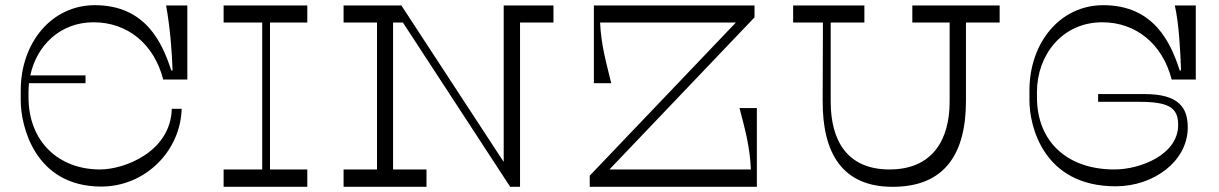

<svg xmlns="http://www.w3.org/2000/svg" viewBox="-20 -721 4705 741"><path d="M341 -635C471 -635 574 -553 610 -414H703V-700H621C637 -612 644 -516 646 -449H641C607 -554 543 -701 346 -701C179 -701 60 -556 60 -372V-333C60 -237 113 -1 371 -1C541 -1 677 -139 681 -301H643C639 -137 463 -67 366 -67C207 -67 90 -174 90 -346V-366C90 -377 91 -389 92 -400H310V-430H97C121 -544 211 -635 341 -635Z M1166 -634V-700H843V-634H992V-67H843V0H1166V-67H1022V-634Z M2116 -700H1924V-96L1529 -700H1306V-634H1435V-67H1306V0H1626V-67H1497V-634H1535L1949 0H1987V-634H2116Z M2834 -304C2854 -227 2874 -158 2878 -67H2332L2892 -654V-700H2272V-400H2339C2320 -479 2300 -545 2296 -634H2820L2256 -43V0H2901V-304Z M3838 -700H3501V-634H3645V-329C3645 -179 3577 -67 3413 -67C3249 -67 3186 -179 3186 -329V-634H3316V-700H3041V-634H3156L3155 -332C3154 -127 3233 0 3425 0C3626 0 3708 -127 3708 -332V-634H3838Z M4234 -635C4363 -635 4466 -553 4502 -414H4595V-700H4514C4530 -632 4536 -516 4538 -449H4533C4499 -554 4435 -701 4238 -701C4071 -701 3953 -556 3953 -372V-333C3953 -237 4005 -2 4286 -2C4434 -2 4564 -100 4564 -229C4564 -305 4530 -358 4397 -358H4218V-328H4377C4490 -328 4527 -306 4527 -239C4527 -124 4381 -67 4281 -67C4099 -67 3982 -174 3982 -346V-366C3982 -508 4079 -635 4234 -635Z"/></svg>

Font: Space Cowgirl Light
Style: Regular
Weight: 300
Designer: Valery Marier
Foundry: Valery Marier
Version: Version 1.000;hotconv 1.0.109;makeotfexe 2.5.65596